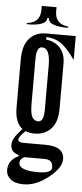

<svg xmlns="http://www.w3.org/2000/svg" viewBox="-63 -844 437 1023"><g transform="rotate(5 156.0 -333.0)"><path d="M138.9 -591.1Q108.9 -591.1 108.9 -527.8V-288.9Q108.9 -234.4 120 -215.6Q131.1 -196.7 152.2 -196.7Q182.2 -196.7 182.2 -260V-498.9Q182.2 -591.1 138.9 -591.1ZM260 -514.4V-274.4Q260 -201.1 226.1 -165.6Q192.2 -130 138.9 -130Q31.1 -130 31.1 -260V-516.7Q31.1 -593.3 65 -630Q98.9 -666.7 152.2 -666.7H312.2V-538.9Q266.7 -603.3 233.3 -625Q200 -646.7 156.7 -647.8V-634.4Q204.4 -628.9 232.2 -597.8Q260 -566.7 260 -514.4ZM74.4 -151.1 91.1 -140Q55.6 -106.7 55.6 -91.1Q55.6 -75.6 83.3 -75.6H201.1Q302.2 -75.6 302.2 -6.7Q302.2 38.9 236.1 91.7Q170 144.4 103.3 144.4Q56.7 144.4 33.3 124.4Q10 104.4 10 76.7Q10 22.2 64.4 -2.2L102.2 -3.3Q72.2 8.9 72.2 32.2Q72.2 73.3 175.6 73.3Q247.8 73.3 247.8 42.2Q247.8 21.1 237.8 10.6Q227.8 0 201.1 0H95.6L64.4 -2.2V-8.9Q21.1 -20 21.1 -58.9Q21.1 -76.7 28.9 -92.2Q36.7 -107.8 54.4 -127.8Q72.2 -147.8 74.4 -151.1ZM150 -750H161.1Q161.1 -706.7 267.8 -706.7V-713.3Q196.7 -721.1 196.7 -788.9V-811.1H147.8ZM153.3 -750H164.4L166.7 -811.1H117.8V-788.9Q117.8 -721.1 46.7 -713.3V-706.7Q153.3 -706.7 153.3 -750Z"/></g></svg>

Font: Le Murmure
Style: Regular
Weight: 600
Width: 2
Designer: Jeremy Landes, Alexander Slobzheninov (Cyrillic)
Foundry: Velvetyne Type Foundry
Version: Version 1.0